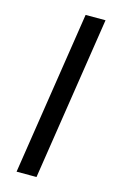

<svg xmlns="http://www.w3.org/2000/svg" viewBox="-123 -806 581 912"><g transform="rotate(15 167.5 -350.0)"><path d="M278 -752 154 52H56L180 -752Z"/></g></svg>

Font: Pathway Extreme Condensed ExtraBold
Style: Regular
Weight: 800
Width: 3
Version: Version 1.001;gftools[0.9.26]